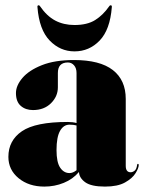

<svg xmlns="http://www.w3.org/2000/svg" viewBox="-20 -680 540 710"><path d="M11 -100Q11 -160.5 61.2 -194.8Q111.5 -229 230 -229Q249.5 -229 263 -225V-410Q263 -428 253.8 -438.5Q244.5 -449 231 -449Q194 -449 194 -410V-357Q194 -323.5 168.5 -298.2Q143 -273 102 -273Q74.5 -273 56.8 -288.5Q39 -304 39 -336Q39 -363.5 63 -391.8Q87 -420 134.8 -439Q182.5 -458 253.5 -458Q349.5 -458 397.2 -421Q445 -384 445 -314V-67Q445 -43 463 -43Q470.5 -43 477.8 -48.8Q485 -54.5 487 -70Q487.5 -74 490 -74Q493 -74 493 -70Q493 -58.5 481.2 -39.5Q469.5 -20.5 442.2 -5.2Q415 10 368 10Q317.5 10 295.2 -6Q273 -22 272 -44Q249.5 -17.5 215.8 -3.8Q182 10 144 10Q86.5 10 48.8 -21Q11 -52 11 -100ZM189 -125Q189 -80 202.5 -60Q216 -40 237 -40Q249.5 -40 263 -50.5V-216Q252.5 -219 237 -219Q215 -219 202 -196Q189 -173 189 -125ZM255.5 -587.5Q302.5 -587.5 331.8 -605.8Q361 -624 384 -657Q386 -660.5 389 -660.5Q394.5 -660.5 393.5 -653.5Q387 -570 348.5 -530Q310 -490 255.5 -490Q202.5 -490 163.8 -530Q125 -570 118.5 -653.5Q117.5 -660.5 123 -660.5Q126 -660.5 128 -657Q153 -620.5 184.2 -604Q215.5 -587.5 255.5 -587.5Z"/></svg>

Font: Fraunces 144pt S000 Black
Style: Regular
Weight: 900
Version: Version 1.000; ttfautohint (v1.8.3)